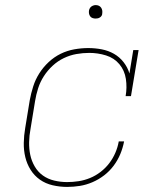

<svg xmlns="http://www.w3.org/2000/svg" viewBox="-20 -727 640 755"><path d="M244 8Q215 8 187 1.5Q159 -5 137 -20.5Q115 -36 100.5 -59Q86 -82 79.5 -109Q73 -136 73.5 -165Q74 -194 79 -223L97 -333Q102 -360 110.5 -387Q119 -414 134.5 -438.5Q150 -463 171.5 -483Q193 -503 218.5 -515.5Q244 -528 272 -533Q300 -538 327 -538Q354 -538 380 -533Q406 -528 428 -515.5Q450 -503 466 -482.5Q482 -462 489 -438L504 -530H525L495 -349H474Q480 -383 475 -416.5Q470 -450 449.5 -474.5Q429 -499 397 -509Q365 -519 331 -519Q306 -519 280.5 -514.5Q255 -510 231 -498.5Q207 -487 187 -468.5Q167 -450 152.5 -427.5Q138 -405 130 -380Q122 -355 118 -330L100 -220Q95 -194 94.5 -168Q94 -142 99 -118Q104 -94 116.5 -72.5Q129 -51 148.5 -37Q168 -23 193 -17Q218 -11 244 -11Q266 -11 289 -14.5Q312 -18 334 -27Q356 -36 375.5 -51Q395 -66 409.5 -85Q424 -104 433.5 -126Q443 -148 447 -171H468Q463 -145 453 -121Q443 -97 427 -75.5Q411 -54 389.5 -37.5Q368 -21 343.5 -10.5Q319 0 294 4Q269 8 244 8ZM356 -654Q350 -654 344 -656Q338 -658 334.5 -663Q331 -668 330 -674Q329 -680 330 -686Q331 -691 333.5 -695Q336 -699 339.5 -701.5Q343 -704 347.5 -705.5Q352 -707 356 -707Q363 -707 368.5 -704.5Q374 -702 377.5 -697Q381 -692 382 -686Q383 -680 382 -674Q382 -669 379.5 -665Q377 -661 373 -658.5Q369 -656 365 -655Q361 -654 356 -654Z"/></svg>

Font: Iosevka Slab ThExObl
Style: Regular
Weight: 100
Width: 7
Italic angle: -9°
Monospace: yes
Designer: Belleve Invis
Foundry: Belleve Invis
Version: Version 11.1.1; ttfautohint (v1.8.3)